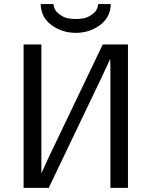

<svg xmlns="http://www.w3.org/2000/svg" viewBox="-20 -909 734 929"><path d="M94.2 0V-693.8H180.2V-69.8L214.8 -146L477.1 -693.8H599.1V0H514.2V-591.8L513.2 -624L478 -547.9L215.8 0ZM176.8 -889.2H238.8Q241.7 -859.4 264.9 -841.8Q288.1 -824.2 307.6 -820.6Q327.1 -816.9 346.2 -816.9Q366.2 -816.9 386 -820.6Q405.8 -824.2 429 -841.6Q452.1 -858.9 455.1 -889.2H516.1Q514.2 -824.2 463.1 -787.1Q412.1 -750 347.2 -750Q281.2 -750 230 -787.1Q178.7 -824.2 176.8 -889.2Z"/></svg>

Font: CMU Sans Serif
Style: Medium
Weight: 500
Version: Version 0.7.0